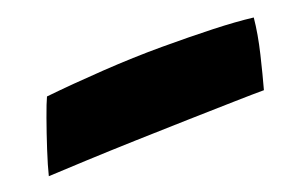

<svg xmlns="http://www.w3.org/2000/svg" viewBox="-38 -517 547 357"><g transform="rotate(-20 236.0 -338.0)"><path d="M472 -408Q469 -376.5 460 -339Q451 -301.5 443.5 -274.5Q423.5 -274.5 383.2 -273.5Q343 -272.5 291.8 -271.2Q240.5 -270 187.2 -268.2Q134 -266.5 88 -264.5Q42 -262.5 13 -261Q17.5 -279.5 27 -308.8Q36.5 -338 46 -364.5Q55.5 -391 60.5 -401.5Q113 -407 175 -411Q237 -415 292.5 -415Q349 -415 393.8 -413.5Q438.5 -412 472 -408Z"/></g></svg>

Font: Grandstander
Style: Bold Italic
Weight: 700
Italic angle: -15°
Designer: Tyler Finck
Foundry: Etcetera Type Co
Version: Version 1.200; ttfautohint (v1.8.3)